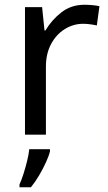

<svg xmlns="http://www.w3.org/2000/svg" viewBox="-20 -566 453 807"><path d="M335 -546Q350 -546 367.5 -544.5Q385 -543 398 -540L387 -459Q374 -462 358.5 -464Q343 -466 329 -466Q288 -466 252 -443.5Q216 -421 194.5 -380.5Q173 -340 173 -286V0H85V-536H157L167 -438H171Q197 -482 238 -514Q279 -546 335 -546ZM190 70Q186 88 173.5 115.5Q161 143 144.5 171Q128 199 110 221H62V209Q70 192 78.5 165.5Q87 139 94 110.5Q101 82 103 61H190Z"/></svg>

Font: Noto Sans Khudawadi
Style: Regular
Weight: 400
Designer: Monotype Design Team
Foundry: Monotype Imaging Inc.
Version: Version 2.003; ttfautohint (v1.8.4.7-5d5b)